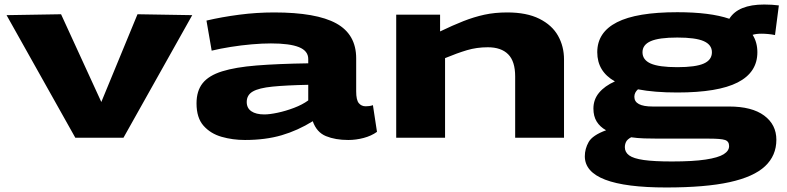

<svg xmlns="http://www.w3.org/2000/svg" viewBox="-20 -609 3479 849"><path d="M313 0 9 -542 250 -546 428 -158 588 -546 830 -542 526 0Z M849 -152Q849 -207 876 -241Q903 -275 962 -293.5Q1021 -312 1115 -319.5Q1209 -327 1343 -329V-348Q1343 -384 1302 -400.5Q1261 -417 1178 -417Q1140 -417 1093.5 -413Q1047 -409 1000 -401.5Q953 -394 916 -385L893 -518Q961 -534 1038 -544Q1115 -554 1192 -554Q1379 -554 1467 -505.5Q1555 -457 1555 -351V-205Q1555 -167 1566.5 -153Q1578 -139 1597 -139Q1604 -139 1612.5 -140Q1621 -141 1629 -144L1647 -26Q1622 -8 1588 1Q1554 10 1520 10Q1463 10 1421.5 -7Q1380 -24 1363 -73Q1297 -32 1225.5 -11Q1154 10 1063 10Q1009 10 960 -4Q911 -18 880 -53Q849 -88 849 -152ZM1071 -158Q1071 -131 1091.5 -117Q1112 -103 1149 -103Q1172 -103 1207.5 -110.5Q1243 -118 1280 -132Q1317 -146 1343 -165V-234Q1245 -232 1185 -226Q1125 -220 1098 -204.5Q1071 -189 1071 -158Z M1732 0V-544H1926V-470Q1982 -497 2029 -515.5Q2076 -534 2122 -544Q2168 -554 2223 -554Q2309 -554 2365 -526Q2421 -498 2447.5 -451Q2474 -404 2474 -346V0H2258V-271Q2258 -338 2227 -369Q2196 -400 2137 -400Q2088 -400 2044.5 -387Q2001 -374 1948 -352V0Z M2926 220Q2566 220 2566 82Q2566 49 2583 19Q2600 -11 2660 -33Q2633 -48 2618.5 -71.5Q2604 -95 2604 -129Q2604 -169 2629 -199Q2654 -229 2699 -249Q2621 -293 2621 -378Q2621 -466 2708 -510.5Q2795 -555 2975 -555Q3120 -555 3205 -526Q3244 -589 3359 -589Q3395 -589 3424 -585L3407 -454Q3393 -457 3377 -458.5Q3361 -460 3347 -460Q3324 -460 3308 -455Q3329 -422 3329 -378Q3329 -289 3242 -244.5Q3155 -200 2975 -200Q2873 -200 2801 -214Q2785 -200 2785 -181Q2785 -138 2866 -138H3204Q3305 -138 3359 -98Q3413 -58 3413 9Q3413 79 3363 126Q3313 173 3206 196.5Q3099 220 2926 220ZM2975 -312Q3056 -312 3092 -328Q3128 -344 3128 -378Q3128 -411 3092 -427Q3056 -443 2975 -443Q2894 -443 2857.5 -427Q2821 -411 2821 -378Q2821 -344 2857.5 -328Q2894 -312 2975 -312ZM2743 42Q2743 64 2762 78Q2781 92 2826.5 98.5Q2872 105 2951 105Q3045 105 3100.5 96.5Q3156 88 3180 73Q3204 58 3204 37Q3204 16 3186 10Q3168 4 3116 4H2893Q2859 4 2828.5 3Q2798 2 2771 -2Q2754 7 2748.5 18Q2743 29 2743 42Z"/></svg>

Font: Georama ExtraExtended
Style: Bold
Weight: 700
Width: 8
Designer: Jean-Baptiste Levee
Foundry: Production Type
Version: Version 1.000